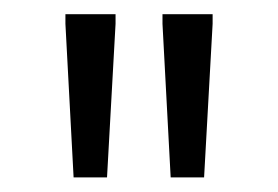

<svg xmlns="http://www.w3.org/2000/svg" viewBox="-20 -727 391 270"><path d="M83.5 -477.5 72 -693.5V-707H142.5V-693.5L130.5 -477.5ZM220 -477.5 208.5 -693.5V-707H279V-693.5L267 -477.5Z"/></svg>

Font: Newsreader 6pt Light
Style: Regular
Weight: 300
Designer: Hugues Gentile
Foundry: Production Type
Version: Version 1.003; ttfautohint (v1.8.3)